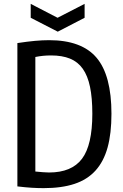

<svg xmlns="http://www.w3.org/2000/svg" viewBox="-20 -958 636 994"><path d="M139 -938 278 -866 418 -938V-866L279 -794L139 -866ZM206 16Q176 16 143.5 14Q111 12 70 7V-735Q123 -743 161.5 -746.5Q200 -750 234 -750Q403 -750 480 -659Q557 -568 557 -369Q557 -267 537 -194.5Q517 -122 474.5 -75Q432 -28 365.5 -6Q299 16 206 16ZM234 -65Q351 -65 404.5 -136Q458 -207 458 -369Q458 -451 446 -508.5Q434 -566 408.5 -602Q383 -638 342.5 -654.5Q302 -671 245 -671Q222 -671 202.5 -669Q183 -667 163 -663V-70Q186 -68 202.5 -66.5Q219 -65 234 -65Z"/></svg>

Font: Encode Sans Compressed
Style: Medium
Weight: 500
Designer: Pablo Impallari, Andres Torresi
Foundry: Pablo Impallari, Andres Torresi
Version: Version 1.000; ttfautohint (v1.00) -l 8 -r 50 -G 200 -x 14 -